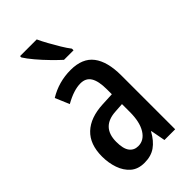

<svg xmlns="http://www.w3.org/2000/svg" viewBox="-239 -833 911 911"><g transform="rotate(-45 216.0 -378.0)"><path d="M218 -550Q297 -550 333.5 -502Q370 -454 370 -362V0H298L284 -74H282Q259 -32 229 -11Q199 10 155 10Q112 10 85.5 -13Q59 -36 46 -73.5Q33 -111 33 -154Q33 -236 79 -279.5Q125 -323 211 -327L275 -330V-363Q275 -418 258.5 -445Q242 -472 206 -472Q161 -472 101 -438L71 -509Q138 -550 218 -550ZM231 -260Q130 -255 130 -155Q130 -109 146 -88Q162 -67 190 -67Q229 -67 252.5 -105Q276 -143 276 -210V-263ZM207 -766Q217 -744 232.5 -716Q248 -688 264 -661.5Q280 -635 294 -617V-606H230Q211 -623 184 -650.5Q157 -678 132.5 -707Q108 -736 95 -757V-766Z"/></g></svg>

Font: Noto Sans Telugu ExtraCondensed Medium
Style: Regular
Weight: 500
Width: 2
Designer: Jelle Bosma - Monotype Design Team
Foundry: Monotype Imaging Inc.
Version: Version 2.005; ttfautohint (v1.8.4.7-5d5b)